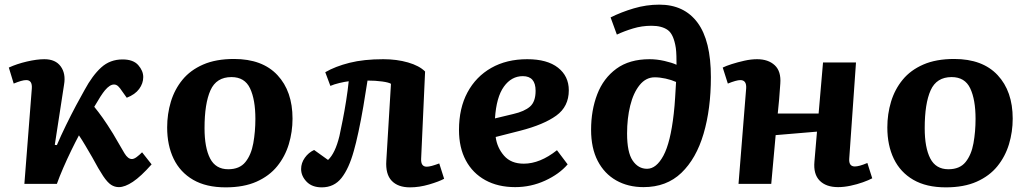

<svg xmlns="http://www.w3.org/2000/svg" viewBox="-20 -792 4432 827"><path d="M216 -168 225 -167Q242 -207 264 -252Q286 -297 307.5 -337.5Q329 -378 344 -404Q378 -467 416 -501.5Q454 -536 508 -536Q554 -536 575.5 -511.5Q597 -487 597 -460Q597 -433 579.5 -409Q562 -385 526 -371L506 -399Q497 -413 489 -420.5Q481 -428 471 -428Q453 -428 432 -403Q416 -384 386 -332Q404 -310 422.5 -284Q441 -258 467 -216Q501 -157 516 -132Q531 -107 548 -107Q557 -107 568.5 -115.5Q580 -124 592 -136L633 -84Q587 -32 552.5 -9Q518 14 492 14Q474 14 458.5 4Q443 -6 424.5 -33.5Q406 -61 377 -115Q363 -139 348 -164.5Q333 -190 320 -209Q305 -181 287 -144Q269 -107 252.5 -69Q236 -31 225 0H85L117 -410Q120 -447 93 -447Q83 -447 69.5 -443Q56 -439 39 -432L18 -501Q53 -517 96 -527Q139 -537 171 -537Q219 -537 241.5 -506Q264 -475 256 -428Z M952 15Q868 15 812 -17.5Q756 -50 728 -108Q700 -166 700 -243Q700 -301 716 -354Q732 -407 766 -448.5Q800 -490 855 -514Q910 -538 988 -538Q1110 -538 1175 -468.5Q1240 -399 1240 -281Q1240 -224 1224 -171Q1208 -118 1174 -76Q1140 -34 1085 -9.5Q1030 15 952 15ZM963 -63Q1012 -63 1037 -94Q1062 -125 1071 -175Q1080 -225 1080 -280Q1080 -363 1057 -411.5Q1034 -460 977 -460Q912 -460 886.5 -403Q861 -346 861 -240Q861 -156 885 -109.5Q909 -63 963 -63Z M1381 -481Q1424 -506 1485.5 -521.5Q1547 -537 1631 -537Q1689 -537 1737.5 -523Q1786 -509 1811 -484L1794 -109Q1792 -74 1818 -74Q1827 -74 1840 -77.5Q1853 -81 1872 -88L1893 -22Q1871 -10 1828.5 2.5Q1786 15 1746 15Q1694 15 1667 -13.5Q1640 -42 1644 -100L1664 -431Q1655 -437 1626 -441Q1597 -445 1563 -445Q1555 -392 1545 -333.5Q1535 -275 1524 -224Q1513 -173 1504 -142Q1483 -66 1451 -25.5Q1419 15 1366 15Q1324 15 1300.5 -9.5Q1277 -34 1277 -64Q1277 -90 1293 -112.5Q1309 -135 1333 -146L1393 -103Q1424 -132 1442 -206Q1448 -234 1456 -274Q1464 -314 1471 -358.5Q1478 -403 1482 -442Q1465 -440 1442 -434.5Q1419 -429 1403 -422Z M2251 -537Q2337 -537 2383.5 -500.5Q2430 -464 2430 -403Q2430 -333 2376 -294Q2322 -255 2221 -229L2115 -202Q2121 -156 2151 -121.5Q2181 -87 2236 -87Q2306 -87 2379 -145L2425 -84Q2389 -42 2328 -14Q2267 14 2199 14Q2125 14 2070.5 -16Q2016 -46 1986.5 -101Q1957 -156 1957 -232Q1957 -326 1993.5 -394Q2030 -462 2096 -499.5Q2162 -537 2251 -537ZM2287 -401Q2287 -464 2232 -464Q2183 -464 2150.5 -419Q2118 -374 2112 -282L2191 -301Q2239 -312 2263 -333Q2287 -354 2287 -401Z M2610 -717Q2656 -740 2710 -756Q2764 -772 2820 -772Q2927 -772 2984.5 -694.5Q3042 -617 3042 -460Q3042 -323 3010.5 -216Q2979 -109 2915 -47.5Q2851 14 2752 14Q2685 14 2634 -15Q2583 -44 2554.5 -99Q2526 -154 2526 -233Q2526 -317 2552.5 -386Q2579 -455 2635 -496Q2691 -537 2778 -537Q2809 -537 2842 -529.5Q2875 -522 2894 -513Q2894 -531 2893.5 -550.5Q2893 -570 2891 -585Q2882 -644 2856.5 -662.5Q2831 -681 2786 -681Q2745 -681 2707 -669.5Q2669 -658 2637 -643ZM2767 -65Q2807 -65 2837.5 -121.5Q2868 -178 2882 -302Q2886 -337 2888 -372Q2890 -407 2892 -439Q2872 -448 2847 -453.5Q2822 -459 2800 -459Q2762 -459 2735 -425.5Q2708 -392 2694.5 -337Q2681 -282 2681 -217Q2681 -136 2705 -100.5Q2729 -65 2767 -65Z M3499 -225 3321 -210 3302 0H3161L3194 -412Q3196 -447 3169 -447Q3152 -447 3115 -432L3093 -501Q3107 -508 3132 -516Q3157 -524 3186 -530.5Q3215 -537 3241 -537Q3289 -537 3317 -511Q3345 -485 3341 -432Q3339 -399 3336 -364.5Q3333 -330 3330 -303H3506L3525 -523H3667L3638 -110Q3635 -75 3662 -75Q3671 -75 3684 -78.5Q3697 -82 3716 -90L3737 -24Q3722 -16 3697 -7Q3672 2 3643.5 8Q3615 14 3590 14Q3538 14 3510.5 -14Q3483 -42 3488 -96Z M4054 15Q3970 15 3914 -17.5Q3858 -50 3830 -108Q3802 -166 3802 -243Q3802 -301 3818 -354Q3834 -407 3868 -448.5Q3902 -490 3957 -514Q4012 -538 4090 -538Q4212 -538 4277 -468.5Q4342 -399 4342 -281Q4342 -224 4326 -171Q4310 -118 4276 -76Q4242 -34 4187 -9.5Q4132 15 4054 15ZM4065 -63Q4114 -63 4139 -94Q4164 -125 4173 -175Q4182 -225 4182 -280Q4182 -363 4159 -411.5Q4136 -460 4079 -460Q4014 -460 3988.5 -403Q3963 -346 3963 -240Q3963 -156 3987 -109.5Q4011 -63 4065 -63Z"/></svg>

Font: Literata 7pt
Style: Bold Italic
Weight: 700
Italic angle: -2°
Designer: Latin by Veronika Burian and Jose Scaglione. Greek by Irene Vlachou. Cyrillic by Vera Evstafieva
Foundry: TypeTogether
Version: Version 3.002